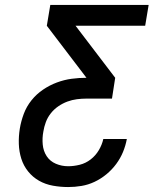

<svg xmlns="http://www.w3.org/2000/svg" viewBox="-20 -755 640 775"><path d="M255 0Q224 0 193.5 -5.5Q163 -11 137.5 -25.5Q112 -40 93.5 -63Q75 -86 66 -114.5Q57 -143 56 -174Q55 -205 60 -236Q65 -266 76 -295.5Q87 -325 107 -350Q127 -375 153.5 -393Q180 -411 209.5 -422Q239 -433 269 -437Q299 -441 329 -441L169 -651L183 -735H580L566 -651H285L445 -441L432 -357H329Q310 -357 290.5 -354.5Q271 -352 252 -345Q233 -338 215.5 -326Q198 -314 185 -297.5Q172 -281 165 -262Q158 -243 155 -224Q150 -198 152.5 -171.5Q155 -145 168.5 -124.5Q182 -104 205.5 -94Q229 -84 255 -84Q278 -84 302 -90Q326 -96 346 -111.5Q366 -127 379 -149Q392 -171 397 -194H492Q487 -167 476.5 -141.5Q466 -116 449 -93Q432 -70 409.5 -51.5Q387 -33 361.5 -21Q336 -9 309 -4.5Q282 0 255 0Z"/></svg>

Font: Iosevka Curly MdExObl
Style: Regular
Weight: 500
Width: 7
Italic angle: -9°
Monospace: yes
Designer: Belleve Invis
Foundry: Belleve Invis
Version: Version 11.1.0; ttfautohint (v1.8.3)